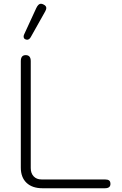

<svg xmlns="http://www.w3.org/2000/svg" viewBox="-20 -1004 648 1024"><path d="M91 -110V-678Q91 -710 117 -710Q144 -710 144 -678V-107Q144 -80 159.5 -63.5Q175 -47 201 -47H539Q555 -47 562 -41.5Q569 -36 569 -23Q569 0 539 0H207Q152 0 121.5 -29Q91 -58 91 -110ZM106 -809Q106 -815 109 -821L173 -960Q184 -984 198 -984Q205 -984 212 -980Q227 -973 227 -961Q227 -954 221 -943L144 -806Q136 -792 124 -792L116 -794Q106 -798 106 -809Z"/></svg>

Font: Kodchasan ExtraLight
Style: Regular
Weight: 275
Version: Version 1.000; ttfautohint (v1.6)